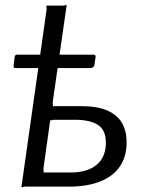

<svg xmlns="http://www.w3.org/2000/svg" viewBox="-20 -765 590 787"><path d="M68 0 171 -726Q171 -734 170 -738Q169 -742 172 -742H237Q244 -742 248 -744Q252 -746 253 -742L196 -346Q196 -340 197 -335Q198 -330 194 -330H311Q380 -330 421 -311.5Q462 -293 480.5 -260Q499 -227 499 -183Q499 -122 470.5 -81.5Q442 -41 389 -20.5Q336 0 263 0H84Q77 0 73 2Q69 4 68 0ZM157 -58H270Q338 -58 376 -89.5Q414 -121 414 -180Q414 -232 381.5 -253Q349 -274 288 -274H202Q196 -274 191.5 -272Q187 -270 186 -274L158 -74Q158 -68 159 -63Q160 -58 157 -58ZM372 -532 367 -499Q365 -486 349 -486H45Q38 -486 36.5 -489Q35 -492 36 -498L40 -530Q41 -541 49 -541H364Q372 -541 372 -532Z"/></svg>

Font: Libre Franklin
Style: Italic
Weight: 400
Italic angle: -8°
Designer: Pablo Impallari, Rodrigo Fuenzalida, Nhung Nguyen
Foundry: Impallari Type
Version: Version 3.000